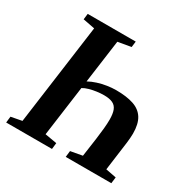

<svg xmlns="http://www.w3.org/2000/svg" viewBox="-165 -901 1050 1058"><g transform="rotate(30 360.0 -371.5)"><path d="M7.5 0 12 -39.5 81 -52.5 168 -691.5 93 -706 97.5 -743H403L398.5 -706L315.5 -691.5L278 -417.5Q301.5 -430.5 329.8 -439.5Q358 -448.5 387.8 -453Q417.5 -457.5 444 -457.5Q510 -457.5 554.5 -442.8Q599 -428 621.2 -392.8Q643.5 -357.5 643.5 -296Q643.5 -282.5 642.2 -267.2Q641 -252 639 -235.5L614.5 -52.5L681.5 -39.5L676.5 0H386.5L391 -39.5L465.5 -53L482 -169.5Q487.5 -210 490.5 -242Q493.5 -274 493.5 -298Q493.5 -336 484.8 -358.2Q476 -380.5 455.5 -390.2Q435 -400 400 -400Q379.5 -400 355.2 -396.8Q331 -393.5 308.8 -387.2Q286.5 -381 271.5 -371.5L228 -52.5L303.5 -39.5L299 0Z"/></g></svg>

Font: Merriweather 60pt
Style: Bold Italic
Weight: 700
Italic angle: -7.8°
Version: Version 2.101